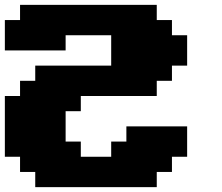

<svg xmlns="http://www.w3.org/2000/svg" viewBox="-20 -645 915 790"><path d="M125 125H625V62.5H687.5V0H750V-125H500V-62.5H437.5V0H312.5V-62.5H250V-187.5H312.5V-250H625V-312.5H687.5V-375H750V-500H687.5V-562.5H625V-625H62.5V-562.5H0V-437.5H250V-500H437.5V-375H125V-312.5H62.5V-250H0V0H62.5V62.5H125Z"/></svg>

Font: Faithful 32x
Style: Bold
Weight: 400
Foundry: Faithful Resource Pack
Version: Version 1.0; January 27, 2023